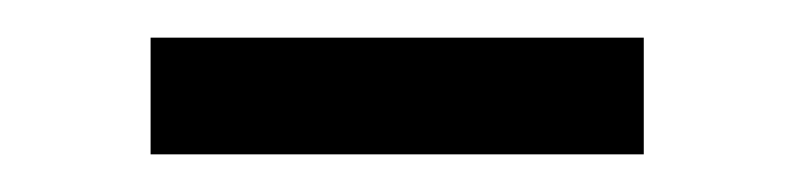

<svg xmlns="http://www.w3.org/2000/svg" viewBox="-20 -398 422 102"><path d="M60 -316V-378H322V-316Z"/></svg>

Font: Modern
Style: Small
Weight: 400
Designer: Julieta Ulanovsky
Foundry: Julieta Ulanovsky
Version: Version 8.000